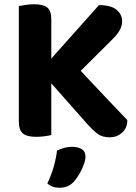

<svg xmlns="http://www.w3.org/2000/svg" viewBox="-20 -636 641 903"><path d="M152.1 -322.2 322.3 -342.4Q406.2 -253.3 472.1 -183.2Q538 -113.1 578.8 -71.2Q578.6 -33.2 553.6 -11.6Q528.7 10 495.5 10Q460.3 10 437.3 -7.9Q414.3 -25.9 392.7 -50.3ZM325.7 -269.1 132.2 -260.5 445.4 -612Q503.3 -611.8 528.8 -589.5Q554.4 -567.2 554.4 -536.8Q554.4 -513.9 542.9 -493.7Q531.5 -473.4 506.1 -448.5ZM68.6 -424H221.3V-1Q211.5 1.8 191.6 4.6Q171.7 7.5 150.6 7.5Q105.8 7.5 87.2 -8.7Q68.6 -24.9 68.6 -64.4ZM221.3 -232.4H68.6V-607.5Q78.9 -609.5 99.3 -612.8Q119.7 -616 139.3 -616Q182.6 -616 201.9 -601.1Q221.3 -586.1 221.3 -544.1ZM327.9 217.7Q313.8 233.8 296.3 240.5Q278.8 247.1 258.7 247.1Q224.8 247.1 202.6 226.5Q222 186.2 232.8 147.3Q243.7 108.4 248.2 72Q262.5 65 280.9 59.7Q299.3 54.4 318.4 54.4Q346.6 54.4 364.3 65.3Q382 76.2 382 101.1Q382 117.1 373.5 139.8Q365 162.4 352.6 183.3Q340.2 204.2 327.9 217.7Z"/></svg>

Font: Baloo Paaji 2
Style: Regular
Weight: 400
Designer: Shuchita Grover, Noopur Datye and Ek Type
Foundry: Ek Type
Version: Version 1.700